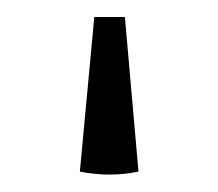

<svg xmlns="http://www.w3.org/2000/svg" viewBox="-20 -104 257 226"><path d="M127 -84 143 98Q109 105 74 98L91 -84Z"/></svg>

Font: Piazzolla SC Light
Style: Regular
Weight: 300
Designer: Juan Pablo del Peral
Foundry: Huerta Tipografica
Version: Version 1.330